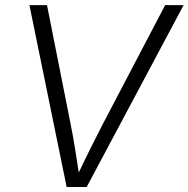

<svg xmlns="http://www.w3.org/2000/svg" viewBox="-20 -748 754 768"><path d="M246.6 0 97.7 -727.5H168L262.7 -250.5Q271 -210 279.5 -157.5Q288.1 -105 299.3 -31.7H282.7Q316.9 -104.5 343.8 -158.2Q370.6 -211.9 390.6 -250.5L640.6 -727.5H714.4L326.7 0Z"/></svg>

Font: Inter 20pt Light
Style: Italic
Weight: 300
Italic angle: -9.3988°
Version: Version 4.001;git-66647c0bb